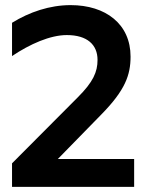

<svg xmlns="http://www.w3.org/2000/svg" viewBox="-20 -730 580 750"><path d="M27 0H504V-109H206L377 -284C469 -378 490 -437 490 -509C490 -636 393 -710 256 -710C174 -710 95 -683 27 -641V-511C97 -558 176 -593 241 -593C321 -593 361 -555 361 -496C361 -449 344 -410 284 -350L27 -92Z"/></svg>

Font: Chess Sans SemiBold
Style: Regular
Weight: 600
Designer: Wolf Bōese
Foundry: Wolf Bōese
Version: Version 7.223;Glyphs 3.3 (3306)